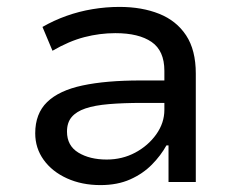

<svg xmlns="http://www.w3.org/2000/svg" viewBox="-20 -527 686 556"><path d="M271 9Q217 9 174 -10.5Q131 -30 106.5 -64Q82 -98 82 -141Q82 -198 116.5 -231.5Q151 -265 219 -279.5Q287 -294 387 -294H471V-229H393Q337 -229 295.5 -225.5Q254 -222 227.5 -213Q201 -204 187.5 -188Q174 -172 174 -146Q174 -105 207 -85Q240 -65 289 -65Q334 -65 371.5 -85Q409 -105 432.5 -138Q456 -171 456 -209V-322Q456 -380 419 -405.5Q382 -431 314 -431Q269 -431 224.5 -419.5Q180 -408 132 -380L103 -449Q136 -468 172.5 -481Q209 -494 248 -500.5Q287 -507 326 -507Q391 -507 441 -487Q491 -467 519 -424.5Q547 -382 547 -314V0H468V-106H462Q446 -77 420 -50.5Q394 -24 357 -7.5Q320 9 271 9Z"/></svg>

Font: Nunito Sans 6pt
Style: Regular
Weight: 400
Version: Version 3.101;gftools[0.9.27]